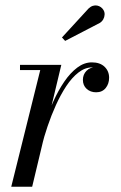

<svg xmlns="http://www.w3.org/2000/svg" viewBox="-20 -705 456 725"><path d="M22.5 0 132 -440.5H55.5V-460H211.5L101.5 0ZM126 -152.5Q135 -193 149 -237Q163 -281 181.5 -322.2Q200 -363.5 222.8 -396.8Q245.5 -430 271.8 -449.8Q298 -469.5 327 -469.5Q357.5 -469.5 374.8 -453Q392 -436.5 392 -411.5Q392 -388.5 379 -372.5Q366 -356.5 343 -356.5Q321.5 -356.5 307.2 -369.5Q293 -382.5 293 -403.5Q293 -423.5 306.5 -437.5Q320 -451.5 343.5 -451.5Q364.5 -451.5 377.8 -441Q391 -430.5 391 -411.5H371.5Q371.5 -427.5 360.2 -439Q349 -450.5 328 -450.5Q301 -450.5 276.2 -431.2Q251.5 -412 230.2 -379.8Q209 -347.5 191.2 -308.2Q173.5 -269 159.8 -228.5Q146 -188 137.5 -152.5ZM226 -550.5 214 -563.5 314.5 -673Q322.5 -680.5 330.8 -683Q339 -685.5 346.8 -684Q354.5 -682.5 360.8 -678Q367 -673.5 370.5 -667.5Q375.5 -659.5 375 -649.8Q374.5 -640 369.8 -631.8Q365 -623.5 357 -618.5Z"/></svg>

Font: Bodoni Moda
Style: Italic
Weight: 400
Italic angle: -13°
Designer: Owen Earl
Foundry: indestructible type
Version: Version 2.005